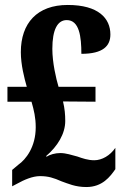

<svg xmlns="http://www.w3.org/2000/svg" viewBox="-20 -744 501 774"><path d="M328 10C393 10 424 -32 445 -62V-148C424 -117 391 -98 360 -98C334 -98 312 -106 292 -113C269 -119 246 -127 223 -127C203 -127 180 -121 168 -112L166 -115C212 -154 243 -205 243 -256C243 -282 241 -306 234 -335L365 -334V-394H216C206 -427 191 -492 191 -547C191 -625 212 -663 249 -663C300 -663 308 -596 308 -527C396 -527 425 -559 425 -605C425 -670 377 -724 253 -724C130 -724 64 -651 64 -534C64 -483 78 -429 88 -394H10V-334H107C117 -299 124 -270 124 -231C124 -151 84 -101 54 -80L29 -59V7L50 -4C77 -19 111 -34 141 -34C175 -34 196 -27 228 -13C254 -4 283 10 328 10Z"/></svg>

Font: Noto Serif Bengali ExtraCondensed ExtraBold
Style: Regular
Weight: 800
Width: 2
Designer: Juan Bruce, Universal Thirst, Indian Type Foundry and the Monotype Design Team.
Foundry: Monotype Imaging Inc.
Version: Version 2.003